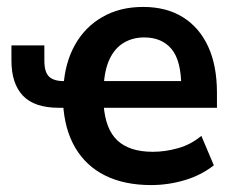

<svg xmlns="http://www.w3.org/2000/svg" viewBox="-20 -524 673 554"><path d="M416 10Q339 10 283.5 -17.5Q228 -45 197 -98Q166 -151 162 -226L180 -213H150Q79 -213 46 -248Q13 -283 13 -349V-393H108V-349Q108 -316 121.5 -303Q135 -290 164 -290H178L163 -272Q167 -342 196 -394Q225 -446 275.5 -475Q326 -504 393 -504Q460 -504 507.5 -474.5Q555 -445 580.5 -390Q606 -335 606 -256V-213H268L279 -222Q284 -151 319 -118.5Q354 -86 421 -86Q457 -86 494 -96.5Q531 -107 561 -132L597 -47Q560 -18 512.5 -4Q465 10 416 10ZM396 -416Q363 -416 337 -400.5Q311 -385 296 -353Q281 -321 279 -271L267 -290H517L503 -273Q503 -349 475 -382.5Q447 -416 396 -416Z"/></svg>

Font: Nunito Sans 10pt SemiCondensed
Style: Bold
Weight: 700
Width: 4
Designer: Vernon Adams
Foundry: Vernon Adams
Version: Version 3.101;gftools[0.9.27]